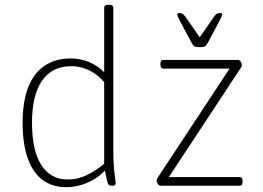

<svg xmlns="http://www.w3.org/2000/svg" viewBox="-20 -772 1094 798"><path d="M256 6Q197 6 156.5 -24.5Q116 -55 95 -115Q74 -175 74 -262Q74 -349 97 -408.5Q120 -468 165 -498.5Q210 -529 274 -529Q313 -529 348 -515Q383 -501 413 -472V-740Q413 -746 417 -749Q421 -752 429 -752H435Q443 -752 447 -749Q451 -746 451 -740V-150Q451 -106 453.5 -76.5Q456 -47 458.5 -31.5Q461 -16 461 -12Q461 -9 460 -6.5Q459 -4 457 -2.5Q455 -1 452 -0.5Q449 0 445 0Q437 0 432.5 -3.5Q428 -7 425 -20.5Q422 -34 416 -63Q392 -38 363.5 -22.5Q335 -7 307 -0.5Q279 6 256 6ZM261 -26Q304 -26 341.5 -44.5Q379 -63 413 -91V-431Q384 -464 349.5 -480.5Q315 -497 276 -497Q197 -497 155 -437Q113 -377 113 -262Q113 -147 151.5 -86.5Q190 -26 261 -26ZM648 0Q642 0 638.5 -4Q635 -8 633 -13Q631 -18 631 -22Q631 -26 633 -29Q635 -32 637 -36L952 -514V-487H659Q647 -487 647 -501V-509Q647 -523 659 -523H968Q974 -523 978 -519Q982 -515 983.5 -510Q985 -505 985 -501Q985 -497 983 -494Q981 -491 979 -487L664 -9V-36H976Q988 -36 988 -22V-14Q988 0 976 0ZM894 -718Q898 -718 900.5 -717Q903 -716 903 -711Q903 -708 898 -697.5Q893 -687 890 -681L848 -602Q842 -591 838 -585Q834 -579 828 -577.5Q822 -576 810 -576Q799 -576 792.5 -577.5Q786 -579 782 -585Q778 -591 772 -602L730 -681Q723 -694 720 -701Q717 -708 717 -711Q717 -716 719.5 -717Q722 -718 726 -718Q733 -718 739 -714.5Q745 -711 753 -699L810 -617L867 -699Q875 -711 881 -714.5Q887 -718 894 -718Z"/></svg>

Font: Asap Thin
Style: Regular
Weight: 250
Designer: Pablo Cosgaya
Foundry: Omnibus-Type
Version: Version 3.001